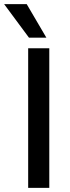

<svg xmlns="http://www.w3.org/2000/svg" viewBox="-55 -907 339 927"><path d="M169 -725H85L-35 -887H74ZM183 0H81V-674H183Z"/></svg>

Font: Hind Guntur Medium
Style: Regular
Weight: 500
Designer: Manushi Parikh, Hitesh Malaviya
Foundry: Indian Type Foundry
Version: Version 1.000;PS 1.0;hotconv 1.0.86;makeotf.lib2.5.63406; tt